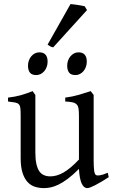

<svg xmlns="http://www.w3.org/2000/svg" viewBox="-20 -923 570 957"><path d="M522 -40Q503.9 -28.3 487.3 -18.3Q470.7 -8.3 456.5 -1Q442.4 6.3 431.6 10.5Q420.9 14.6 415 14.6Q397.9 14.6 387.2 -8.1Q376.5 -30.8 373.5 -81.1Q343.3 -50.8 318.1 -32Q293 -13.2 271.7 -2.9Q250.5 7.3 232.7 11Q214.8 14.6 199.2 14.6Q176.3 14.6 155.3 8.3Q134.3 2 118.2 -14.9Q102.1 -31.7 92.5 -61Q83 -90.3 83 -136.2V-347.2Q83 -370.6 81.5 -383.5Q80.1 -396.5 74 -403.1Q67.9 -409.7 55.2 -412.1Q42.5 -414.6 20 -417V-436.5Q37.6 -438.5 53 -441.4Q68.4 -444.3 82.8 -448.2Q97.2 -452.1 111.8 -457.3Q126.5 -462.4 142.6 -468.8L156.2 -449.7V-163.1Q156.2 -128.9 161.4 -106Q166.5 -83 176 -69.3Q185.5 -55.7 199.5 -49.8Q213.4 -43.9 231 -43.9Q246.6 -43.9 262.9 -48.6Q279.3 -53.2 296.6 -63.2Q314 -73.2 333 -89.1Q352.1 -105 373.5 -127.9V-347.2Q373.5 -369.1 371.3 -382.3Q369.1 -395.5 361.8 -402.8Q354.5 -410.2 341.1 -413.1Q327.6 -416 305.2 -417V-436.5Q340.3 -440.9 372.6 -450.2Q404.8 -459.5 432.1 -468.8L446.8 -449.7V-124Q446.8 -93.8 449 -74.7Q451.2 -55.7 458 -50.8Q463.9 -46.9 478 -49.1Q492.2 -51.3 517.1 -62ZM412.6 -615.7Q412.6 -602.1 408.2 -589.8Q403.8 -577.6 396.2 -568.6Q388.7 -559.6 378.4 -554.2Q368.2 -548.8 356 -548.8Q334 -548.8 324.5 -561Q314.9 -573.2 314.9 -595.7Q314.9 -609.4 319.3 -621.6Q323.7 -633.8 331.5 -642.8Q339.4 -651.9 349.4 -657Q359.4 -662.1 371.1 -662.1Q412.6 -662.1 412.6 -615.7ZM217.3 -615.7Q217.3 -602.1 212.9 -589.8Q208.5 -577.6 200.9 -568.6Q193.4 -559.6 183.1 -554.2Q172.9 -548.8 160.6 -548.8Q138.7 -548.8 129.2 -561Q119.6 -573.2 119.6 -595.7Q119.6 -609.4 124 -621.6Q128.4 -633.8 136.2 -642.8Q144 -651.9 154.1 -657Q164.1 -662.1 175.8 -662.1Q217.3 -662.1 217.3 -615.7ZM245.1 -687Q236.3 -688.5 229.5 -692.4Q222.7 -696.3 217.3 -700.7L331.5 -902.8Q337.4 -902.3 346.9 -901.1Q356.4 -899.9 366.9 -898.4Q377.4 -897 387.2 -895Q397 -893.1 402.3 -891.6L413.6 -872.6Z"/></svg>

Font: Noto Serif Devanagari
Style: Regular
Weight: 400
Designer: Monotype Design Team
Foundry: Monotype Imaging Inc.
Version: Version 1.01